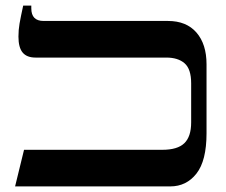

<svg xmlns="http://www.w3.org/2000/svg" viewBox="-20 -667 810 687"><path d="M34 0 66 -131H561Q615 -131 639.5 -154.5Q664 -178 664 -229V-369Q664 -420 640.5 -440.5Q617 -461 575 -461H107Q76 -461 61 -479Q46 -497 46 -536Q46 -560 50 -583Q54 -606 63 -647H92V-637Q92 -592 136 -592H581Q647 -592 683 -550.5Q719 -509 719 -437V-190Q719 -92 683 -46Q647 0 589 0Z"/></svg>

Font: Noto Serif Hebrew SemiCondensed SemiBold
Style: Regular
Weight: 600
Width: 4
Designer: Monotype Design Team
Foundry: Monotype Imaging Inc.
Version: Version 2.004; ttfautohint (v1.8.4.7-5d5b)